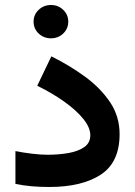

<svg xmlns="http://www.w3.org/2000/svg" viewBox="-20 -746 539 765"><path d="M113.8 -659.7Q113.8 -687.5 134 -706.8Q154.3 -726.1 183.1 -726.1Q211.9 -726.1 231.9 -706.8Q252 -687.5 252 -659.7Q252 -631.8 231.9 -612.5Q211.9 -593.3 183.1 -593.3Q154.3 -593.3 134 -612.5Q113.8 -631.8 113.8 -659.7ZM168.9 -129.4Q213.9 -129.4 252.7 -136.2Q291.5 -143.1 315.7 -159.9Q339.8 -176.8 339.8 -207Q339.8 -237.8 312 -272.2Q284.2 -306.6 236.3 -340.8Q188.5 -375 128.4 -404.3L184.6 -521.5Q256.8 -485.8 318.6 -440.7Q380.4 -395.5 418.5 -338.9Q456.5 -282.2 456.5 -211.4Q456.5 -99.1 381.3 -50Q306.2 -1 176.3 -1Q138.7 -1 105.7 -3.9Q72.8 -6.8 41.5 -13.2V-144Q73.2 -137.7 108.2 -133.5Q143.1 -129.4 168.9 -129.4Z"/></svg>

Font: Vazirmatn RD
Style: Bold
Weight: 700
Designer: Saber Rastikerdar
Foundry: Saber Rastikerdar
Version: Version 32.102